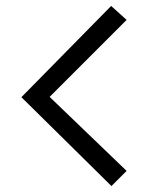

<svg xmlns="http://www.w3.org/2000/svg" viewBox="-20 -608 525 646"><path d="M354 -588 406 -541 147 -282 406 -33 355 18 52 -281Z"/></svg>

Font: Yaldevi ExtraLight
Style: Regular
Weight: 400
Version: Version 1.100